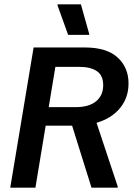

<svg xmlns="http://www.w3.org/2000/svg" viewBox="-20 -870 619 890"><path d="M27.5 0 135.8 -650H372.5Q475 -650 525.4 -603.3Q575.8 -556.7 575.8 -483.3Q575.8 -416.7 536.2 -368.8Q496.7 -320.8 427.5 -300.8L525.8 -5V0H404.2L314.2 -287.5H191.7L144.2 0ZM205.8 -373.3H329.2Q393.3 -373.3 425.8 -400.8Q458.3 -428.3 458.3 -475Q458.3 -520.8 428.8 -540.4Q399.2 -560 349.2 -560H236.7ZM295.8 -708.3 246.7 -845V-850H355L393.3 -713.3V-708.3Z"/></svg>

Font: Familjen Grotesk GF Medium
Style: Italic
Weight: 500
Designer: Anders Wikstroem, Jonas Baeckman, Matilda Gysing, Kristian Moeller
Foundry: Familjen STHML AB
Version: Version 2.000; Beta; Release 4; Build 6